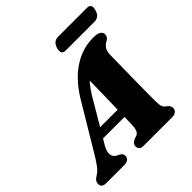

<svg xmlns="http://www.w3.org/2000/svg" viewBox="-255 -1050 1223 1223"><g transform="rotate(-45 357.0 -438.0)"><path d="M177 -181.5Q152 -140 156 -113.5Q160 -87 184.5 -75.5L200 -68Q211.5 -61.5 216 -53.8Q220.5 -46 220.5 -38Q220.5 -20.5 208.2 -10.2Q196 0 175.5 0H9.5Q-10 0 -20 -8.5Q-30 -17 -30 -32Q-30 -46 -22.5 -57.2Q-15 -68.5 9.5 -83Q28 -94.5 50.2 -125.8Q72.5 -157 95.5 -196.5L277.5 -500.5Q346 -609.5 429.5 -662Q513 -714.5 606.5 -714.5Q645 -714.5 660.5 -703.5Q676 -692.5 676 -676Q676 -664.5 671.5 -656.5Q667 -648.5 656 -641Q633 -630 619.8 -611.2Q606.5 -592.5 606 -555.5Q606 -538 605.5 -510.5Q605 -483 604.5 -449.5Q604 -416 603.5 -379.5Q603 -343 602.5 -307.5Q602 -272 601.8 -241Q601.5 -210 601.5 -187Q601.5 -164 601.5 -153Q602 -130.5 603.2 -116Q604.5 -101.5 611 -91.2Q617.5 -81 633.5 -70.5Q651 -56.5 651 -37Q651 -21 638.8 -10.5Q626.5 0 604.5 0H345.5Q324 0 316 -9.8Q308 -19.5 308 -33Q308 -47.5 316.8 -56.8Q325.5 -66 343 -73.5L358.5 -77.5Q375 -84 382 -102.5Q389 -121 389.5 -148.5Q390 -166 390.5 -192.5Q391 -219 392 -251.5Q393 -284 393.8 -320Q394.5 -356 395.5 -393Q396.5 -430 397 -465Q397.5 -500 398 -530.8Q398.5 -561.5 398.5 -585L445 -573Q432.5 -567 418.2 -556Q404 -545 386 -523.2Q368 -501.5 343 -462.5ZM152 -216 162.5 -279.5H448.5L443 -216ZM397 -828Q404 -853 418.2 -864.8Q432.5 -876.5 452.5 -876.5H713Q733 -876.5 740.5 -865Q748 -853.5 741 -828.5Q734.5 -803.5 720.2 -791.8Q706 -780 686 -780H425.5Q405.5 -780 398 -791.8Q390.5 -803.5 397 -828Z"/></g></svg>

Font: Fraunces
Style: Italic
Weight: 900
Italic angle: -16°
Version: Version 1.000;[0bf87f6ff]